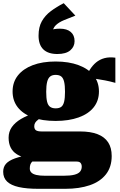

<svg xmlns="http://www.w3.org/2000/svg" viewBox="-24 -939 754 1205"><path d="M376 -919 449 -841Q410 -826 377.5 -812.5Q345 -799 326 -780.5Q307 -762 305 -732L289 -746Q302 -754 317.5 -756.5Q333 -759 352 -759Q396 -759 420 -738.5Q444 -718 444 -681Q444 -646 417 -623Q390 -600 336 -600Q278 -600 248 -629Q218 -658 218 -715Q218 -769 238.5 -805.5Q259 -842 295 -869Q331 -896 376 -919ZM700 -419Q664 -429 635 -434.5Q606 -440 581.5 -443.5Q557 -447 531 -449L506 -437Q522 -473 539.5 -501Q557 -529 579.5 -547.5Q602 -566 631.5 -574Q661 -582 700 -577ZM325 -180Q241 -180 180.5 -202Q120 -224 87.5 -265.5Q55 -307 55 -365Q55 -423 88 -465Q121 -507 181.5 -530Q242 -553 325 -553Q408 -553 469.5 -530Q531 -507 564 -465Q597 -423 597 -365Q597 -307 564 -265.5Q531 -224 469.5 -202Q408 -180 325 -180ZM325 -259Q348 -259 360.5 -268.5Q373 -278 378.5 -301Q384 -324 384 -363Q384 -402 378.5 -425.5Q373 -449 360.5 -459Q348 -469 325 -469Q304 -469 291 -459Q278 -449 272 -425.5Q266 -402 266 -363Q266 -324 271.5 -301Q277 -278 290.5 -268.5Q304 -259 325 -259ZM216 246Q143 246 94 235Q45 224 20.5 200.5Q-4 177 -4 139Q-4 109 13.5 89Q31 69 70 55Q109 41 174 30L209 55Q190 64 180 73.5Q170 83 166.5 93.5Q163 104 163 119Q163 134 173 144Q183 154 204 159Q225 164 259 164H375Q418 164 443 157.5Q468 151 478.5 138Q489 125 489 107Q489 93 482 84Q475 75 458 75H128L142 53Q107 45 81.5 29Q56 13 43 -13Q30 -39 30 -75Q30 -112 50 -141Q70 -170 108 -192.5Q146 -215 199 -231L255 -211Q232 -200 217.5 -189.5Q203 -179 197 -169Q191 -159 191 -147Q191 -129 201.5 -121.5Q212 -114 238 -114H478Q544 -114 588 -97Q632 -80 654.5 -46Q677 -12 677 40Q677 109 641 155Q605 201 539.5 223.5Q474 246 386 246Z"/></svg>

Font: Roboto Serif Black
Style: Regular
Weight: 900
Designer: Greg Gazdowicz
Foundry: Commercial Type
Version: Version 1.008